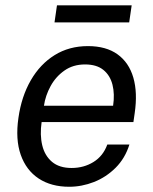

<svg xmlns="http://www.w3.org/2000/svg" viewBox="-20 -703 584 733"><path d="M244.3 10Q175.4 10 127.7 -21.4Q80 -52.9 59.2 -111.9Q38.4 -170.9 50.4 -253.3Q62 -334.9 97.6 -396.5Q133.2 -458.2 188.6 -492.6Q244 -527 315.5 -527Q385.2 -527 428.7 -495.6Q472.3 -464.2 489 -406.8Q505.7 -349.3 494.2 -270.8L489.3 -237H138.9Q131.8 -187.9 141.3 -148.2Q150.8 -108.6 178.6 -85.1Q206.5 -61.7 253.4 -61.7Q299.9 -61.7 336.8 -84.5Q373.8 -107.3 389.6 -151.1H474Q457.5 -98.5 421.4 -62.5Q385.2 -26.5 338.8 -8.2Q292.2 10 244.3 10ZM147.8 -299.4H411.8Q418.4 -343.8 409.4 -379.6Q400.3 -415.4 374.5 -436.2Q348.7 -457 304.7 -457Q259.2 -457 226.1 -433.7Q192.9 -410.5 173.1 -374.2Q153.3 -337.9 147.8 -299.4ZM188.1 -617.5 197.5 -682.7H482.7L473.2 -617.5Z"/></svg>

Font: Public Sans Thin
Style: Italic
Weight: 100
Italic angle: -8°
Designer: The Public Sans project authors (U.S. Web Design System). Libre Franklin designed by Pablo Impallari and Rodrigo Fuenzal
Version: Version 2.000